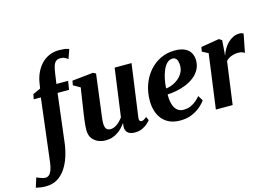

<svg xmlns="http://www.w3.org/2000/svg" viewBox="-258 -1080 2259 1597"><g transform="rotate(-15 871.0 -282.0)"><path d="M126.5 -596.5Q134 -641.5 152.5 -681Q171 -720.5 199.5 -750.8Q228 -781 266.8 -798Q305.5 -815 353 -815Q374 -815 396.2 -812.5Q418.5 -810 438 -802.5L410 -723Q400.5 -731 384.8 -739.2Q369 -747.5 345 -747.5Q320 -747.5 305.5 -733.8Q291 -720 283.8 -694.5Q276.5 -669 271.5 -632.5L259.5 -549H360.5L348 -474.5H249.5L199 -59.5Q191.5 2 173.2 58Q155 114 125.8 157.2Q96.5 200.5 54.8 225.8Q13 251 -42 251Q-67 251.5 -91.8 247.8Q-116.5 244 -129.5 240.5L-103.5 158Q-99.5 160.5 -86 166Q-72.5 171.5 -56.8 176.2Q-41 181 -29 181Q-11 181 2.5 168.8Q16 156.5 25.2 131.8Q34.5 107 39.5 69L105.5 -474.5H44L53 -517.5L118.5 -547Z M534 10.5Q502.5 10.5 472.2 -1.8Q442 -14 421.5 -41Q401 -68 400.5 -113Q400.5 -130 402.2 -151Q404 -172 406.8 -195.2Q409.5 -218.5 413 -242Q416.5 -265.5 420 -288L447.5 -469L388.5 -503L395.5 -541L577 -560L600.5 -547.5L567.5 -288Q565 -266.5 562 -244.5Q559 -222.5 556.2 -202Q553.5 -181.5 551.8 -164.5Q550 -147.5 550 -136Q550 -112 555 -97.2Q560 -82.5 570.5 -76Q581 -69.5 598 -69.5Q619 -69.5 639 -80Q659 -90.5 676 -107.2Q693 -124 706 -142L762.5 -555H908L845.5 -103Q843 -84 848.5 -75.5Q854 -67 864 -67Q873 -67 882.5 -72Q892 -77 909.5 -91L923 -60Q916.5 -50 898.5 -33.5Q880.5 -17 852.5 -3.5Q824.5 10 788.5 10Q750 10 730.5 -5Q711 -20 707.5 -45.5Q707 -48.5 707 -53.5Q707 -58.5 707.5 -64.5Q708 -70.5 708.8 -76.8Q709.5 -83 710.5 -88.5L708.5 -89.5Q695.5 -71.5 679 -53.8Q662.5 -36 641 -21.5Q619.5 -7 593.2 1.8Q567 10.5 534 10.5Z M1399.5 -103Q1386.5 -82 1356.5 -55.2Q1326.5 -28.5 1281.8 -8.5Q1237 11.5 1178 11.5Q1122 11.5 1083 -7.2Q1044 -26 1019.8 -57.8Q995.5 -89.5 984.5 -129Q973.5 -168.5 973.5 -209.5Q973 -285.5 996.2 -350Q1019.5 -414.5 1061 -462.2Q1102.5 -510 1158.5 -536.8Q1214.5 -563.5 1280 -563.5Q1333 -563.5 1366.2 -547.8Q1399.5 -532 1415.5 -504.5Q1431.5 -477 1432.5 -443.5Q1433.5 -396 1413.8 -360.2Q1394 -324.5 1361 -299.2Q1328 -274 1287.8 -258Q1247.5 -242 1206.2 -234.2Q1165 -226.5 1130.5 -225.5Q1129.5 -189.5 1135 -160.5Q1140.5 -131.5 1152.5 -110.8Q1164.5 -90 1183 -79Q1201.5 -68 1226.5 -68Q1262 -68 1289.2 -80Q1316.5 -92 1337.2 -110.2Q1358 -128.5 1373 -146.5ZM1247.5 -503Q1218 -503 1197 -481.5Q1176 -460 1162 -425.8Q1148 -391.5 1140.5 -352Q1133 -312.5 1131 -277Q1150 -278 1172.5 -285.5Q1195 -293 1216.5 -306.2Q1238 -319.5 1255.8 -338.2Q1273.5 -357 1283.8 -381.5Q1294 -406 1293 -435Q1291.5 -469.5 1280 -486.2Q1268.5 -503 1247.5 -503Z M1485.5 0 1549 -468.5 1497 -496 1504 -534 1661 -560 1685.5 -544 1679 -453.5 1675 -411.5Q1684 -439 1699 -465.8Q1714 -492.5 1735 -513.8Q1756 -535 1782 -547.8Q1808 -560.5 1838 -560.5Q1850.5 -560.5 1859.5 -557.2Q1868.5 -554 1872 -551L1841 -392.5Q1837.5 -396.5 1823.2 -402.5Q1809 -408.5 1786.5 -408.5Q1770.5 -408.5 1755 -405.5Q1739.5 -402.5 1725.5 -397.2Q1711.5 -392 1700 -384Q1688.5 -376 1680 -366L1630 0Z"/></g></svg>

Font: Merriweather 36pt ExtraBold
Style: Italic
Weight: 800
Italic angle: -7.8°
Version: Version 2.101